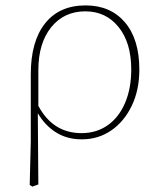

<svg xmlns="http://www.w3.org/2000/svg" viewBox="-20 -503 588 711"><path d="M122 -243V-111Q176 -10 282 -10Q337 -10 378.5 -39Q420 -68 443 -121.5Q466 -175 466 -246Q466 -345 419 -403Q372 -461 296 -461Q217 -461 169.5 -402Q122 -343 122 -243ZM90 182 94 21V-228Q94 -350 147 -416.5Q200 -483 297 -483Q389 -483 442.5 -420.5Q496 -358 496 -245Q496 -170 468 -111.5Q440 -53 392 -20Q344 13 283 13Q228 13 187 -13Q146 -39 120 -84L122 180L100 188Z"/></svg>

Font: Source Serif 4 ExtraLight
Style: Regular
Weight: 200
Designer: Frank Grießhammer
Foundry: Adobe
Version: Version 4.005;hotconv 1.1.0;makeotfexe 2.6.0